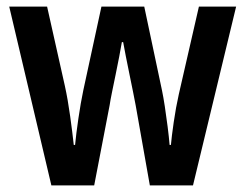

<svg xmlns="http://www.w3.org/2000/svg" viewBox="-20 -563 745 583"><path d="M392 -243Q389 -259 384 -284Q379 -309 373 -338Q367 -367 362 -392.5Q357 -418 354 -435H350Q347 -417 342 -391Q337 -365 331 -336Q325 -307 320 -282.5Q315 -258 313 -244L266 0H136L8 -543H123L177 -302Q186 -261 193 -210.5Q200 -160 204 -123H208Q211 -155 218 -203Q225 -251 233 -289L288 -543H418L472 -288Q476 -269 480.5 -239.5Q485 -210 489 -178.5Q493 -147 495 -123H499Q501 -147 507.5 -192Q514 -237 523 -277L584 -543H697L566 0H435Z"/></svg>

Font: Noto Sans Gurmukhi Condensed SemiBold
Style: Regular
Weight: 600
Width: 3
Designer: Jelle Bosma - Monotype Design Team
Foundry: Monotype Imaging Inc.
Version: Version 2.004; ttfautohint (v1.8.4.7-5d5b)